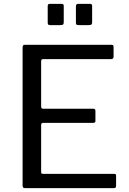

<svg xmlns="http://www.w3.org/2000/svg" viewBox="-20 -974 668 994"><path d="M97 -728Q97 -736 99.5 -739Q102 -742 109 -742H558Q568 -742 568 -731V-680Q568 -668 555 -668H206Q198 -668 195.5 -665.5Q193 -663 193 -656V-422Q193 -411 204 -411H463Q474 -411 474 -400V-347Q474 -338 463 -338H204Q193 -338 193 -327V-84Q193 -78 195 -76Q197 -74 203 -74H570Q576 -74 578.5 -72Q581 -70 581 -64V-11Q581 0 570 0H111Q103 0 100 -3Q97 -6 97 -14ZM310 -859Q310 -850 306.5 -847Q303 -844 294 -844H241Q233 -844 230 -846.5Q227 -849 227 -857V-941Q227 -948 229.5 -951Q232 -954 238 -954H299Q305 -954 307.5 -951.5Q310 -949 310 -942ZM457 -859Q457 -850 453.5 -847Q450 -844 440 -844H388Q379 -844 376 -846.5Q373 -849 373 -857V-941Q373 -954 384 -954H446Q452 -954 454.5 -951.5Q457 -949 457 -942Z"/></svg>

Font: Libre Franklin
Style: Regular
Weight: 400
Designer: Pablo Impallari, Rodrigo Fuenzalida
Foundry: Impallari Type
Version: Version 1.001; ttfautohint (v1.4.1)